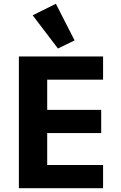

<svg xmlns="http://www.w3.org/2000/svg" viewBox="-20 -997 640 1017"><path d="M80 0V-698H526V-575H230V-415H516V-292H230V-123H526V0ZM153 -916 276 -977 375 -783 287 -740Z"/></svg>

Font: iA Writer Duo S
Style: Bold
Weight: 700
Designer: Mike Abbink, Paul van der Laan, Pieter van Rosmalen, Oliver Reichenstein
Foundry: Bold Monday and Information Architects Inc.
Version: Version 2.000